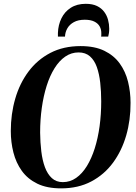

<svg xmlns="http://www.w3.org/2000/svg" viewBox="-20 -1000 728 1031"><path d="M308 11.5Q232 11.5 180.2 -13.8Q128.5 -39 97.2 -82.5Q66 -126 52 -181.2Q38 -236.5 38 -296.5Q38 -388 61.8 -470Q85.5 -552 132.8 -615.5Q180 -679 250.2 -715.8Q320.5 -752.5 412.5 -752.5Q489 -752.5 540.5 -727.2Q592 -702 623 -659Q654 -616 667.5 -561.2Q681 -506.5 681 -447.5Q681.5 -355.5 657.8 -273Q634 -190.5 587 -126.5Q540 -62.5 470 -25.5Q400 11.5 308 11.5ZM317.5 -22Q356.5 -22 389 -44.8Q421.5 -67.5 446.5 -108.2Q471.5 -149 488.8 -203.5Q506 -258 514.8 -322.2Q523.5 -386.5 523.5 -456Q523.5 -508.5 518.2 -555.8Q513 -603 500 -639.8Q487 -676.5 463 -697.5Q439 -718.5 402 -718.5Q363 -718.5 330.5 -696.2Q298 -674 272.8 -633.5Q247.5 -593 230.5 -539Q213.5 -485 204.5 -421.2Q195.5 -357.5 195.5 -288Q196 -235 201.8 -187.2Q207.5 -139.5 221.2 -102.2Q235 -65 258.5 -43.5Q282 -22 317.5 -22ZM440.5 -979.5Q476.5 -979.5 500.8 -967.8Q525 -956 539.5 -936.5Q554 -917 560.2 -893.5Q566.5 -870 566.5 -846.5Q566.5 -833 565 -822.5Q563.5 -812 561 -803.5H523Q523.5 -807 524 -811.2Q524.5 -815.5 524 -823Q524 -842.5 515 -858.5Q506 -874.5 486.5 -884.2Q467 -894 435 -894Q400 -894 376.8 -881.2Q353.5 -868.5 341.8 -848Q330 -827.5 329 -803.5H291Q291 -808.5 291 -812.8Q291 -817 291 -823Q292.5 -866 309.8 -901.5Q327 -937 360 -958.2Q393 -979.5 440.5 -979.5Z"/></svg>

Font: Merriweather 120pt
Style: Bold Italic
Weight: 700
Italic angle: -7.8°
Version: Version 2.101